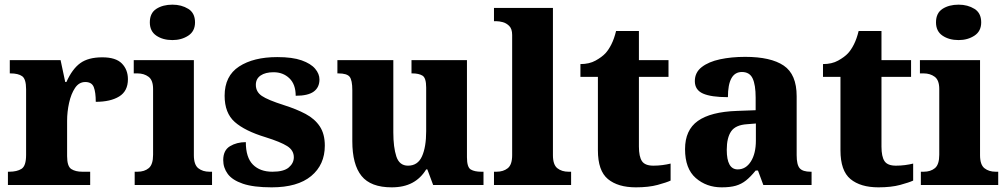

<svg xmlns="http://www.w3.org/2000/svg" viewBox="-20 -794 4323 824"><path d="M14 0V-57H19Q53 -57 72.5 -69.5Q92 -82 92 -129V-411Q92 -455 75 -467Q58 -479 25 -479H22V-536H240L260 -442H265Q290 -498 324.5 -523Q359 -548 419 -548Q477 -548 503 -521.5Q529 -495 529 -454Q529 -403 491.5 -380Q454 -357 391 -357Q391 -398 382.5 -420Q374 -442 346 -442Q319 -442 302 -416.5Q285 -391 276.5 -352.5Q268 -314 268 -276V-124Q268 -80 286 -68.5Q304 -57 333 -57H367V0Z M720 -622Q679 -622 651 -641Q623 -660 623 -698Q623 -738 651 -756Q679 -774 720 -774Q759 -774 788 -756Q817 -738 817 -698Q817 -660 788 -641Q759 -622 720 -622ZM558 0V-57H570Q600 -57 618.5 -72.5Q637 -88 637 -130V-412Q637 -450 617.5 -464.5Q598 -479 570 -479H554V-536H812V-128Q812 -87 831 -72Q850 -57 879 -57H890V0Z M1146 10Q1068 10 1022.5 -5.5Q977 -21 957.5 -47.5Q938 -74 938 -107Q938 -149 967 -166.5Q996 -184 1035 -184Q1035 -118 1065.5 -87.5Q1096 -57 1149 -57Q1198 -57 1219.5 -75.5Q1241 -94 1241 -119Q1241 -149 1212.5 -167Q1184 -185 1120 -205Q1031 -232 987.5 -270.5Q944 -309 944 -383Q944 -468 1006 -508.5Q1068 -549 1170 -549Q1235 -549 1274.5 -535Q1314 -521 1332.5 -499Q1351 -477 1351 -453Q1351 -419 1326.5 -401Q1302 -383 1249 -383Q1249 -432 1222 -458Q1195 -484 1154 -484Q1119 -484 1098.5 -470Q1078 -456 1078 -430Q1078 -400 1103.5 -382.5Q1129 -365 1198 -343Q1252 -326 1291.5 -305Q1331 -284 1352.5 -251.5Q1374 -219 1374 -169Q1374 -87 1315.5 -38.5Q1257 10 1146 10Z M1661 10Q1571 10 1531.5 -39Q1492 -88 1492 -188V-407Q1492 -450 1480.5 -464.5Q1469 -479 1432 -479H1428V-536H1668V-226Q1668 -162 1681 -122.5Q1694 -83 1731 -83Q1773 -83 1791 -123Q1809 -163 1809 -231V-418Q1809 -460 1793 -469.5Q1777 -479 1750 -479H1746V-536H1984V-119Q1984 -76 2000.5 -66.5Q2017 -57 2045 -57H2055V0H1839L1814 -67H1809Q1786 -29 1749.5 -9.5Q1713 10 1661 10Z M2100 0V-57H2111Q2140 -57 2159 -72Q2178 -87 2178 -128V-644Q2178 -670 2165.5 -682.5Q2153 -695 2137.5 -699Q2122 -703 2111 -703H2100V-760H2353V-128Q2353 -87 2372 -72Q2391 -57 2420 -57H2431V0Z M2709 10Q2632 10 2589 -25.5Q2546 -61 2546 -149V-464H2471V-519Q2509 -519 2536 -534Q2563 -549 2578 -565Q2592 -580 2604 -604Q2616 -628 2624 -661H2722V-536H2849V-464H2722V-165Q2722 -122 2735 -102.5Q2748 -83 2784 -83Q2804 -83 2823 -85.5Q2842 -88 2858 -92V-19Q2841 -11 2802.5 -0.5Q2764 10 2709 10Z M3077 10Q3012 10 2966 -30Q2920 -70 2920 -154Q2920 -236 2975 -275Q3030 -314 3142 -318L3223 -321V-375Q3223 -430 3210 -457.5Q3197 -485 3164 -485Q3104 -485 3104 -377Q3032 -377 2997 -392.5Q2962 -408 2962 -446Q2962 -483 2991.5 -506Q3021 -529 3070 -539.5Q3119 -550 3178 -550Q3288 -550 3343.5 -512.5Q3399 -475 3399 -381V-128Q3399 -87 3412 -72Q3425 -57 3459 -57H3463V0H3256L3233 -62H3223Q3201 -35 3181.5 -19.5Q3162 -4 3138 3Q3114 10 3077 10ZM3146 -67Q3181 -67 3202.5 -101Q3224 -135 3224 -191V-264L3187 -261Q3137 -258 3118 -230.5Q3099 -203 3099 -151Q3099 -67 3146 -67Z M3750 10Q3673 10 3630 -25.5Q3587 -61 3587 -149V-464H3512V-519Q3550 -519 3577 -534Q3604 -549 3619 -565Q3633 -580 3645 -604Q3657 -628 3665 -661H3763V-536H3890V-464H3763V-165Q3763 -122 3776 -102.5Q3789 -83 3825 -83Q3845 -83 3864 -85.5Q3883 -88 3899 -92V-19Q3882 -11 3843.5 -0.5Q3805 10 3750 10Z M4094 -622Q4053 -622 4025 -641Q3997 -660 3997 -698Q3997 -738 4025 -756Q4053 -774 4094 -774Q4133 -774 4162 -756Q4191 -738 4191 -698Q4191 -660 4162 -641Q4133 -622 4094 -622ZM3932 0V-57H3944Q3974 -57 3992.5 -72.5Q4011 -88 4011 -130V-412Q4011 -450 3991.5 -464.5Q3972 -479 3944 -479H3928V-536H4186V-128Q4186 -87 4205 -72Q4224 -57 4253 -57H4264V0Z"/></svg>

Font: Noto Serif ExtraBold
Style: Regular
Weight: 800
Designer: Monotype Design Team
Foundry: Monotype Imaging Inc.
Version: Version 2.014